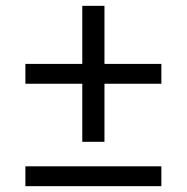

<svg xmlns="http://www.w3.org/2000/svg" viewBox="-20 -638 640 658"><path d="M262 -152V-351H67V-419H262V-618H338V-419H533V-351H338V-152ZM67 0V-68H533V0Z"/></svg>

Font: IBM Plex Sans Thai Looped
Style: Regular
Weight: 400
Designer: Mike Abbink, Paul van der Laan, Pieter van Rosmalen, Ben Mitchell, Mark Frömberg
Foundry: Bold Monday
Version: Version 1.1